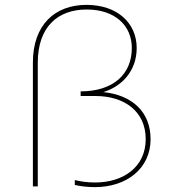

<svg xmlns="http://www.w3.org/2000/svg" viewBox="-20 -765 708 788"><path d="M370 3C498 3 598 -72 598 -194C598 -306 522 -375 404 -387C480 -410 541 -474 541 -568C541 -670 462 -745 335 -745C205 -745 115 -663 115 -508V0H135V-507C135 -654 216 -726 336 -726C452 -726 521 -660 521 -568C521 -459 443 -390 311 -390V-371H371C492 -371 578 -307 578 -194C578 -81 488 -16 370 -16C339 -16 312 -20 287 -26V-6C312 0 341 3 370 3Z"/></svg>

Font: Chess Sans Thin
Style: Regular
Weight: 100
Designer: Wolf Bōese
Foundry: Wolf Bōese
Version: Version 7.223;Glyphs 3.3 (3306)